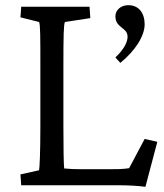

<svg xmlns="http://www.w3.org/2000/svg" viewBox="-20 -716 632 742"><path d="M542 6 588 -168 539 -179 479 -66C453 -62 430 -62 395 -62H297C269 -62 248 -63 228 -65C226 -80 225 -150 225 -229V-460C225 -576 226 -623 231 -631L329 -646L326 -690H62L59 -649L131 -631C136 -622 136 -568 136 -460V-229C136 -122 133 -69 131 -58L59 -42L62 0H443C473 0 515 2 542 6ZM426 -494 445 -473C504 -521 539 -578 539 -622C539 -666 516 -696 476 -696C448 -696 426 -678 426 -653C426 -607 473 -611 473 -574C473 -555 461 -527 426 -494Z"/></svg>

Font: TPK Tissa Web Quiz
Style: Regular
Weight: 400
Designer: Jacques Le Bailly, Suppakit Chalermlarp | Katatrad Co.,Ltd.
Foundry: Jacques Le Bailly, Cadson Demak Co.,Ltd.
Version: Version 5.000;Glyphs 3.1.2 (3151)